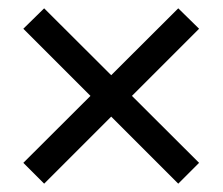

<svg xmlns="http://www.w3.org/2000/svg" viewBox="-20 -530 535 461"><path d="M408 -89 36 -461 86 -510 458 -139ZM458 -461 86 -89 36 -139 408 -510Z"/></svg>

Font: Lisu Bosa ExtraBold
Style: Regular
Weight: 800
Designer: David Morse, Annie Olsen, Victor Gaultney, Frank Grießhammer (Latin)
Foundry: SIL International
Version: Version 2.000